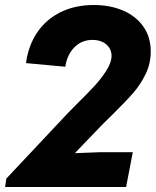

<svg xmlns="http://www.w3.org/2000/svg" viewBox="-20 -748 626 768"><path d="M5.4 -33.7 247.6 -291.5Q252.9 -297.4 286.6 -331.1Q329.1 -373 356.9 -403.1Q384.8 -433.1 405.5 -465.8Q426.3 -498.5 426.3 -524.9Q426.3 -542 417.2 -556.6Q408.2 -571.3 390.9 -579.8Q373.5 -588.4 350.1 -588.4Q306.2 -588.4 277.1 -558.3Q248 -528.3 241.2 -481L84 -495.6Q93.3 -565.9 128.9 -618.4Q164.6 -670.9 222.7 -699.5Q280.8 -728 355 -728Q420.4 -728 472.2 -705.8Q523.9 -683.6 553.5 -641.6Q583 -599.6 583 -542Q583 -494.1 562.7 -452.1Q542.5 -410.2 512.7 -376Q482.9 -341.8 430.2 -290Q390.6 -251.5 371.6 -231.4L283.2 -139.2L279.8 -135.3L379.4 -139.2H511.2L484.4 0H0.5Z"/></svg>

Font: Reddit Sans Fudge ExBold Italic
Style: Regular
Weight: 800
Italic angle: -11.25°
Designer: Stephen Hutchings
Version: Version 1.013